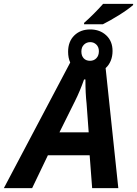

<svg xmlns="http://www.w3.org/2000/svg" viewBox="-77 -978 712 998"><path d="M360 -859Q383 -879 411 -907Q439 -935 459 -958H615V-952Q589 -929 542.5 -900Q496 -871 458 -852H360ZM288 -653Q277 -677 277 -709Q277 -762 309 -793.5Q341 -825 392 -825Q442 -825 475 -794.5Q508 -764 508 -713Q508 -685 498.5 -662Q489 -639 472 -624L538 0H402L389 -171H172L90 0H-57ZM437 -712Q437 -733 424 -746Q411 -759 392 -759Q373 -759 359.5 -746Q346 -733 346 -710Q346 -688 358 -675Q370 -662 391 -662Q411 -662 424 -675.5Q437 -689 437 -712ZM384 -290 373 -440Q367 -492 367 -565H360Q339 -505 313 -453L232 -290Z"/></svg>

Font: Noto Sans Display
Style: Bold Italic
Weight: 700
Italic angle: -12°
Designer: Monotype Design team
Foundry: Monotype Imaging Inc.
Version: Version 1.000